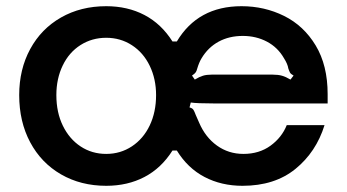

<svg xmlns="http://www.w3.org/2000/svg" viewBox="-20 -589 1119 620"><path d="M42 -282Q42 -365 77.5 -430.5Q113 -496 177 -532.5Q241 -569 323 -569Q392 -569 446.5 -540.5Q501 -512 537 -455H551Q619 -569 760 -569Q834 -569 897.5 -537.5Q961 -506 999.5 -442Q1038 -378 1038 -285V-255H668Q616 -255 596 -258L592 -242Q601 -240 604.5 -234.5Q608 -229 612 -218Q621 -197 623 -193Q643 -146 680.5 -119Q718 -92 766 -92Q817 -92 853.5 -118.5Q890 -145 906 -185H1028Q1001 -98 934 -43.5Q867 11 763 11Q695 11 640.5 -17.5Q586 -46 551 -103H537Q501 -46 446.5 -17.5Q392 11 323 11Q241 11 177 -26Q113 -63 77.5 -129.5Q42 -196 42 -282ZM609 -332Q624 -341 635.5 -344.5Q647 -348 663 -348H861Q878 -348 890.5 -344.5Q903 -341 918 -332L928 -345Q919 -350 916.5 -354.5Q914 -359 911 -368Q909 -382 897 -401Q877 -436 842 -454.5Q807 -473 764 -473Q720 -473 686 -454.5Q652 -436 631 -401Q623 -388 617 -368Q615 -360 612 -355.5Q609 -351 600 -345ZM484 -282Q484 -334 463.5 -376.5Q443 -419 406 -443Q369 -467 323 -467Q277 -467 240 -443.5Q203 -420 182.5 -377.5Q162 -335 162 -282Q162 -226 183 -183Q204 -140 240.5 -116Q277 -92 323 -92Q369 -92 406 -116.5Q443 -141 463.5 -184Q484 -227 484 -282Z"/></svg>

Font: Open Sauce Sans SemiBold
Style: Regular
Weight: 600
Designer: Alfredo Marco Pradil
Foundry: Creative Sauce Fz LLC
Version: Version 1.477